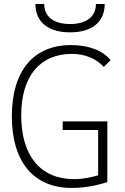

<svg xmlns="http://www.w3.org/2000/svg" viewBox="-20 -928 626 958"><path d="M337.9 9.8C420.4 9.8 488.3 -10.7 515.6 -19.5V-322.3H293V-279.3H469.7V-53.2C440.4 -44.9 399.4 -34.2 349.6 -34.2C182.1 -34.2 85.9 -150.4 85.9 -352.5C85.9 -547.4 178.7 -659.2 339.8 -659.2C402.8 -659.2 460.4 -635.7 498 -594.2L531.7 -627.4C494.1 -675.8 422.4 -703.1 334 -703.1C146.5 -703.1 39.1 -573.7 39.1 -347.7C39.1 -120.6 147.9 9.8 337.9 9.8ZM329.6 -766.6C439 -766.6 502.4 -818.4 502.4 -908.2H458.5C458.5 -844.7 411.1 -808.1 329.6 -808.1C248 -808.1 200.7 -844.7 200.7 -908.2H156.7C156.7 -818.4 220.2 -766.6 329.6 -766.6Z"/></svg>

Font: Cascadia Code PL ExtraLight
Style: Regular
Weight: 200
Monospace: yes
Designer: Aaron Bell
Foundry: Saja Typeworks
Version: Version 2404.023